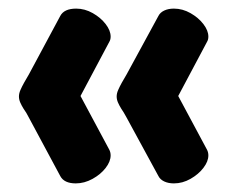

<svg xmlns="http://www.w3.org/2000/svg" viewBox="-20 -500 539 446"><path d="M237 -139Q237 -125 225.5 -110Q214 -95 195 -84.5Q176 -74 156 -74Q129 -74 120 -91L47 -227Q44 -233 41 -238Q38 -243 35 -247Q30 -255 27 -262Q24 -269 24 -276Q24 -283 27.5 -291Q31 -299 36 -308L47 -327L120 -463Q129 -480 157 -480Q177 -480 195.5 -469.5Q214 -459 225.5 -444Q237 -429 237 -415Q237 -408 234 -403L167 -277L234 -152Q237 -146 237 -139ZM464 -139Q464 -125 452.5 -110Q441 -95 422.5 -84.5Q404 -74 384 -74Q371 -74 361.5 -78.5Q352 -83 348 -91L274 -227Q267 -240 262 -247Q257 -255 254 -262Q251 -269 251 -276Q251 -283 254.5 -291Q258 -299 263 -308L274 -327L348 -463Q352 -471 361.5 -475.5Q371 -480 384 -480Q404 -480 422.5 -469.5Q441 -459 452.5 -444Q464 -429 464 -415Q464 -408 461 -403L394 -277L461 -152Q464 -146 464 -139Z"/></svg>

Font: Dosis
Style: Regular
Weight: 400
Designer: Edgar Tolentino, Pablo Impallari, Igino Marini
Foundry: Edgar Tolentino, Pablo Impallari, Igino Marini
Version: Version 1.007;Glyphs 3.1.1 (3134)